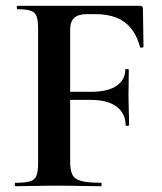

<svg xmlns="http://www.w3.org/2000/svg" viewBox="-20 -645 562 665"><path d="M34 0Q31 0 31 -6Q31 -12 34 -12Q68 -12 84.5 -17Q101 -22 106.5 -37Q112 -52 112 -81V-544Q112 -573 107 -587.5Q102 -602 87 -607.5Q72 -613 41 -613Q38 -613 38 -619Q38 -625 41 -625H465Q475 -625 475 -616L477 -483Q477 -481 472 -480Q467 -479 465 -482Q449 -541 411 -568.5Q373 -596 311 -596H281Q251 -596 237 -583Q223 -570 223 -543V-85Q223 -55 231 -39.5Q239 -24 262 -18Q285 -12 330 -12Q332 -12 332 -6Q332 0 330 0Q296 0 256.5 -1Q217 -2 164 -2Q128 -2 94 -1Q60 0 34 0ZM415 -212Q415 -252 384 -275.5Q353 -299 294 -299H170V-327H295Q354 -327 384 -348Q414 -369 414 -404Q414 -406 420 -406Q426 -406 426 -404Q426 -370 425.5 -351.5Q425 -333 425 -313Q425 -288 426 -264Q427 -240 427 -212Q427 -209 421 -209Q415 -209 415 -212Z"/></svg>

Font: Cormorant Infant Light
Style: Bold
Weight: 700
Version: Version 4.001